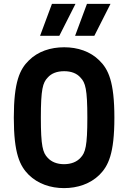

<svg xmlns="http://www.w3.org/2000/svg" viewBox="-20 -955 659 987"><path d="M309 12C379 12 444 -10 491 -56C537 -102 568 -165 568 -350C568 -535 537 -599 491 -644C444 -691 379 -712 310 -712C240 -712 175 -691 128 -644C82 -599 51 -535 51 -350C51 -165 82 -102 128 -56C175 -10 240 12 309 12ZM309 -111C273 -111 244 -123 225 -144C200 -170 190 -204 190 -350C190 -497 200 -530 225 -556C244 -578 273 -589 310 -589C346 -589 375 -578 394 -556C419 -530 429 -497 429 -350C429 -204 419 -170 394 -144C375 -123 346 -111 309 -111ZM366 -771H465L548 -935H427ZM186 -771H285L368 -935H247Z"/></svg>

Font: Finlandica SemiBold
Style: Regular
Weight: 600
Designer: Niklas Ekholm, Juho Hiilivirta, Jaakko Suomalainen
Foundry: Helsinki Type Studio
Version: Version 2.000;Glyphs 3.2 (3202)